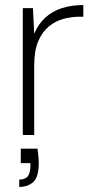

<svg xmlns="http://www.w3.org/2000/svg" viewBox="-20 -533 376 758"><path d="M70 0V-501H110L115 -400Q132 -439 159.5 -464Q187 -489 224.5 -501Q262 -513 309 -513V-467H294Q264 -467 232.5 -459Q201 -451 174.5 -430Q148 -409 131.5 -371.5Q115 -334 115 -274V0ZM56 205V176Q80 176 90 162.5Q100 149 100 124V111H62V54H128Q130 69 131.5 83.5Q133 98 133 109Q133 166 111.5 185.5Q90 205 56 205Z"/></svg>

Font: DM Sans 18pt ExtraLight
Style: Regular
Weight: 250
Designer: Colophon Foundry, Jonny Pinhorn
Foundry: Colophon Foundry
Version: Version 4.004;gftools[0.9.30]